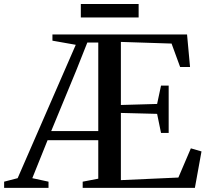

<svg xmlns="http://www.w3.org/2000/svg" viewBox="-72 -910 1010 930"><path d="M-52 0V-30L13.5 -47L295 -693L182 -713V-743H834L848.5 -585.5H800.5L759 -699L513.5 -707V-401.5L689 -406.5L708 -495.5H745V-266H708L689 -358.5L513.5 -363V-37.5L792 -50L852.5 -191.5L904 -176.5L872 0H328.5V-30L404 -44.5V-231H158.5L84.5 -47L163 -30V0ZM176 -275H404V-704H351L297 -568ZM599.5 -890.5V-825.5H319.5V-890.5Z"/></svg>

Font: Merriweather 96pt
Style: Regular
Weight: 400
Version: Version 2.100